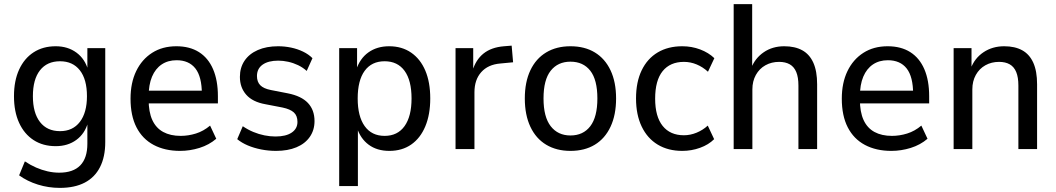

<svg xmlns="http://www.w3.org/2000/svg" viewBox="-20 -725 5137 934"><path d="M271 189Q216 189 164.5 173Q113 157 73 128L101 60Q128 78 155.5 90Q183 102 211.5 108.5Q240 115 268 115Q336 115 370.5 79.5Q405 44 405 -26V-129H408Q393 -75 351.5 -44.5Q310 -14 251 -14Q189 -14 143.5 -43.5Q98 -73 73 -127.5Q48 -182 48 -257Q48 -332 73 -386.5Q98 -441 143.5 -470.5Q189 -500 251 -500Q310 -500 352 -469Q394 -438 409 -383H405V-491H492V-34Q492 38 466.5 88Q441 138 392 163.5Q343 189 271 189ZM272 -87Q334 -87 368.5 -132Q403 -177 403 -257Q403 -339 368.5 -383Q334 -427 272 -427Q209 -427 174.5 -383Q140 -339 140 -257Q140 -176 174.5 -131.5Q209 -87 272 -87Z M856 9Q782 9 727.5 -20Q673 -49 644 -105.5Q615 -162 615 -245Q615 -322 642.5 -379Q670 -436 720 -468Q770 -500 838 -500Q903 -500 948 -471.5Q993 -443 1016.5 -388.5Q1040 -334 1040 -257V-222H686V-284H978L962 -267Q962 -352 930.5 -392Q899 -432 839 -432Q797 -432 766.5 -411.5Q736 -391 719.5 -352Q703 -313 703 -255V-241Q703 -180 721 -141Q739 -102 774 -83Q809 -64 859 -64Q896 -64 933 -75.5Q970 -87 1002 -114L1032 -50Q997 -20 950.5 -5.5Q904 9 856 9Z M1323 9Q1286 9 1250.5 2Q1215 -5 1185.5 -17.5Q1156 -30 1134 -48L1161 -111Q1186 -94 1212.5 -83Q1239 -72 1266.5 -66.5Q1294 -61 1320 -61Q1371 -61 1399 -80Q1427 -99 1427 -132Q1427 -162 1409.5 -178Q1392 -194 1354 -202L1271 -218Q1209 -229 1178 -264Q1147 -299 1147 -351Q1147 -396 1169.5 -429.5Q1192 -463 1234 -481.5Q1276 -500 1333 -500Q1365 -500 1396 -493.5Q1427 -487 1454 -474Q1481 -461 1500 -442L1472 -380Q1453 -397 1430 -408Q1407 -419 1382 -424.5Q1357 -430 1334 -430Q1285 -430 1257.5 -410.5Q1230 -391 1230 -355Q1230 -327 1246 -310.5Q1262 -294 1298 -287L1380 -271Q1446 -258 1478 -224Q1510 -190 1510 -136Q1510 -92 1487 -59Q1464 -26 1422 -8.5Q1380 9 1323 9Z M1630 180V-491H1717V-383H1712Q1730 -440 1772 -470Q1814 -500 1873 -500Q1935 -500 1980 -469Q2025 -438 2049 -381.5Q2073 -325 2073 -246Q2073 -168 2049 -110.5Q2025 -53 1980.5 -22Q1936 9 1874 9Q1814 9 1773.5 -21Q1733 -51 1716 -105H1721V180ZM1851 -64Q1914 -64 1948 -111.5Q1982 -159 1982 -246Q1982 -334 1948 -380.5Q1914 -427 1851 -427Q1788 -427 1754 -380.5Q1720 -334 1720 -246Q1720 -159 1754 -111.5Q1788 -64 1851 -64Z M2196 0V-491H2282V-379H2278Q2294 -434 2332 -464.5Q2370 -495 2432 -500L2469 -503L2476 -422L2413 -416Q2354 -411 2321 -374Q2288 -337 2288 -276V0Z M2755 9Q2687 9 2637 -21Q2587 -51 2560 -108.5Q2533 -166 2533 -246Q2533 -326 2560 -383Q2587 -440 2637 -470Q2687 -500 2755 -500Q2824 -500 2873.5 -470Q2923 -440 2950 -383Q2977 -326 2977 -246Q2977 -166 2950 -108.5Q2923 -51 2873.5 -21Q2824 9 2755 9ZM2755 -66Q2817 -66 2851.5 -111Q2886 -156 2886 -246Q2886 -337 2851.5 -381Q2817 -425 2755 -425Q2694 -425 2659 -381Q2624 -337 2624 -246Q2624 -156 2659 -111Q2694 -66 2755 -66Z M3299 9Q3230 9 3179.5 -21.5Q3129 -52 3101.5 -109.5Q3074 -167 3074 -246Q3074 -326 3101.5 -383Q3129 -440 3179.5 -470Q3230 -500 3299 -500Q3345 -500 3386 -484.5Q3427 -469 3455 -442L3424 -376Q3399 -399 3369 -411.5Q3339 -424 3307 -424Q3240 -424 3203.5 -379Q3167 -334 3167 -245Q3167 -158 3203.5 -112.5Q3240 -67 3307 -67Q3338 -67 3368.5 -79.5Q3399 -92 3423 -114L3454 -48Q3427 -21 3385.5 -6Q3344 9 3299 9Z M3549 0V-705H3639V-393H3634Q3653 -442 3695.5 -471Q3738 -500 3795 -500Q3847 -500 3882.5 -480.5Q3918 -461 3936.5 -420Q3955 -379 3955 -315V0H3864V-309Q3864 -349 3853.5 -374.5Q3843 -400 3822 -412Q3801 -424 3770 -424Q3733 -424 3703.5 -407.5Q3674 -391 3657 -360.5Q3640 -330 3640 -290V0Z M4316 9Q4242 9 4187.5 -20Q4133 -49 4104 -105.5Q4075 -162 4075 -245Q4075 -322 4102.5 -379Q4130 -436 4180 -468Q4230 -500 4298 -500Q4363 -500 4408 -471.5Q4453 -443 4476.5 -388.5Q4500 -334 4500 -257V-222H4146V-284H4438L4422 -267Q4422 -352 4390.5 -392Q4359 -432 4299 -432Q4257 -432 4226.5 -411.5Q4196 -391 4179.5 -352Q4163 -313 4163 -255V-241Q4163 -180 4181 -141Q4199 -102 4234 -83Q4269 -64 4319 -64Q4356 -64 4393 -75.5Q4430 -87 4462 -114L4492 -50Q4457 -20 4410.5 -5.5Q4364 9 4316 9Z M4619 0V-491H4706V-391H4702Q4721 -442 4764.5 -471Q4808 -500 4865 -500Q4917 -500 4952.5 -480.5Q4988 -461 5006.5 -420Q5025 -379 5025 -315V0H4934V-309Q4934 -349 4923.5 -374.5Q4913 -400 4892 -412Q4871 -424 4840 -424Q4803 -424 4773.5 -407.5Q4744 -391 4727 -360.5Q4710 -330 4710 -290V0Z"/></svg>

Font: Nunito Sans 10pt SemiCondensed Medium
Style: Regular
Weight: 500
Width: 4
Designer: Vernon Adams
Foundry: Vernon Adams
Version: Version 3.101;gftools[0.9.27]